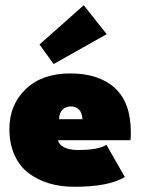

<svg xmlns="http://www.w3.org/2000/svg" viewBox="-20 -704 554 736"><path d="M185.5 -458.5 131.5 -533.5 301 -684 389 -573ZM202.5 -166.5Q206 -149 226.5 -139Q247 -129 278.5 -129Q358.5 -129 388 -149L458.5 -25.5Q397.5 12 265 12Q211.5 12 167 -1.5Q122.5 -15 88.2 -41.5Q54 -68 35 -111Q16 -154 16 -209.5Q16 -302 78.5 -362.2Q141 -422.5 249 -422.5Q359.5 -422.5 420.5 -366.5Q481.5 -310.5 481.5 -197.5Q481.5 -171 480 -166.5ZM296 -247Q295 -271 283.2 -283.5Q271.5 -296 252 -296Q233 -296 220 -284Q207 -272 206.5 -247Z"/></svg>

Font: League Spartan Black
Style: Regular
Weight: 900
Foundry: The League of Moveable Type
Version: Version 2.002